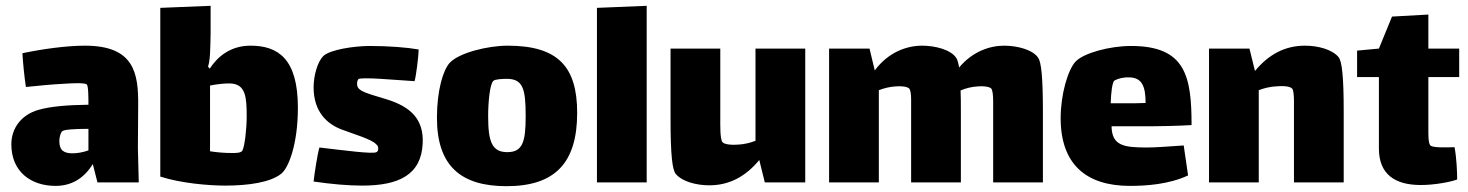

<svg xmlns="http://www.w3.org/2000/svg" viewBox="-20 -627 5046 660"><path d="M457 0 454 -118 455 -265C456 -376 441 -470 272 -470C207 -470 123 -458 57 -444C59 -412 63 -368 69 -328C117 -333 160 -337 199 -339C228 -341 270 -343 278 -337C284 -333 284 -291 284 -267C215 -266 156 -262 111 -249C53 -232 19 -186 19 -131C19 -37 86 12 171 12C225 12 268 -13 299 -63L315 0ZM229 -100C201 -100 184 -109 184 -142C184 -153 187 -169 194 -176C200 -182 242 -184 276 -184H284V-110C264 -103 245 -100 229 -100Z M841 -470C773 -470 728 -433 701 -391L695 -398C703 -419 703 -467 704 -513V-607L531 -600V-20C602 3 698 11 754 11C834 11 910 0 947 -30C972 -50 1004 -131 1004 -257C1004 -426 935 -470 841 -470ZM813 -109C808 -101 790 -101 779 -101C753 -101 727 -103 702 -107V-333C727 -338 755 -341 774 -340C825 -337 828 -291 828 -227C828 -183 821 -123 813 -109Z M1311 -285C1239 -307 1212 -313 1208 -333C1206 -343 1209 -352 1212 -355C1223 -363 1338 -352 1405 -348C1410 -363 1419 -434 1419 -457C1379 -464 1316 -469 1252 -469C1196 -469 1113 -456 1091 -434C1072 -415 1058 -368 1058 -327C1058 -243 1104 -201 1154 -182C1193 -167 1259 -148 1273 -131C1283 -125 1282 -107 1274 -104C1261 -97 1172 -109 1078 -120C1071 -96 1061 -31 1058 -3C1120 6 1176 11 1225 11C1351 11 1428 -26 1433 -134C1437 -215 1394 -259 1311 -285Z M1721 13C1887 13 1964 -66 1964 -239C1964 -397 1899 -470 1725 -470C1658 -470 1557 -446 1525 -410C1503 -385 1482 -316 1482 -222C1482 -57 1564 13 1721 13ZM1724 -104C1671 -104 1658 -140 1658 -228C1658 -276 1664 -339 1676 -349C1681 -355 1710 -356 1722 -356C1778 -356 1787 -321 1787 -229C1787 -142 1778 -104 1724 -104Z M2032 0H2203V-607L2032 -600Z M2577 -460V-143C2559 -136 2538 -131 2519 -130C2497 -128 2469 -130 2463 -139C2455 -150 2456 -198 2456 -220V-460H2285V-218C2285 -95 2291 -43 2303 -29C2325 -3 2373 10 2418 10C2487 10 2543 -20 2590 -77L2609 0H2748V-460Z M3549 -428C3531 -456 3477 -470 3432 -470C3382 -470 3323 -450 3277 -395C3274 -412 3271 -422 3267 -428C3249 -456 3195 -470 3150 -470C3097 -470 3034 -448 2987 -385L2969 -460H2830V0H3001V-317C3019 -324 3040 -329 3059 -330C3078 -332 3099 -329 3105 -323C3110 -318 3112 -303 3112 -285V-225V0H3283V-242C3283 -271 3283 -295 3282 -316C3300 -324 3322 -329 3341 -330C3360 -332 3381 -329 3387 -323C3392 -318 3394 -300 3394 -279V-225V0H3565V-242C3565 -365 3559 -413 3549 -428Z M3923 -120C3843 -120 3802 -126 3801 -193H3943C3962 -193 4025 -194 4076 -197C4076 -364 4056 -469 3868 -469C3795 -469 3705 -445 3677 -415C3651 -387 3626 -303 3626 -221C3626 -62 3714 12 3864 12C3919 12 3998 7 4064 -24L4049 -127C3989 -123 3953 -120 3923 -120ZM3811 -350C3825 -358 3844 -362 3864 -361C3904 -359 3918 -333 3918 -273C3897 -272 3872 -272 3850 -272H3798C3799 -305 3803 -345 3811 -350Z M4581 -431C4559 -457 4511 -470 4466 -470C4397 -470 4341 -440 4294 -383L4275 -460H4136V0H4307V-317C4325 -324 4346 -329 4365 -330C4387 -332 4415 -332 4423 -321C4426 -316 4428 -299 4428 -281V-240V0H4599V-242C4599 -365 4593 -417 4581 -431Z M4890 -362H4996V-460H4890V-577L4765 -570L4720 -460L4645 -453V-362H4720V-116C4720 -29 4774 9 4864 9C4910 9 4965 -1 4989 -10C4989 -36 4987 -84 4980 -121C4947 -120 4905 -119 4897 -127C4889 -135 4890 -167 4890 -189Z"/></svg>

Font: FilmFarsi_V5 Display
Style: Regular
Weight: 400
Designer: Borna Izadpanah
Foundry: Borna Izadpanah
Version: Version 1.000;PS 001.000;hotconv 1.0.88;makeotf.lib2.5.64775